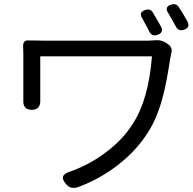

<svg xmlns="http://www.w3.org/2000/svg" viewBox="-20 -863 933 930"><path d="M303 32Q259 -14 320 -32Q415 -66 491 -124Q573 -184 623 -263Q700 -381 716 -590H445H175V-394Q175 -388 175 -381Q178 -331 134 -331Q90 -331 93 -379Q93 -387 93 -394V-604Q93 -628 92 -639Q91 -652 97.5 -660Q104 -668 114 -667Q125 -667 149 -667Q178 -666 194 -666H698Q709 -666 733 -668Q759 -671 784 -656L792 -650Q819 -633 809 -602Q809 -601 808 -598Q807 -590 806.5 -588Q806 -586 805 -583Q787 -463 770 -400Q743 -294 697 -222Q641 -134 553.5 -65.5Q466 3 359 43Q324 55 303 32ZM702 -712Q693 -732 684 -746Q682 -751 676.5 -761Q671 -771 668 -776Q651 -804 684 -815Q708 -822 720 -803Q743 -764 760 -734Q775 -705 742 -694Q714 -685 702 -712ZM831 -736Q825 -748 811 -772Q809 -776 804 -784Q798 -796 794 -801Q775 -830 810 -841Q832 -848 845 -830Q867 -798 888 -759Q903 -729 871 -719Q843 -710 831 -736Z"/></svg>

Font: GenSenRounded TW R
Style: Regular
Weight: 400
Version: Version 1.501;PS 1;hotconv 16.6.51;makeotf.lib2.5.65220